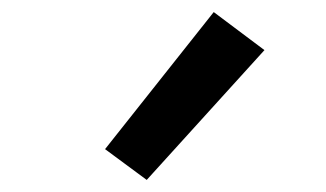

<svg xmlns="http://www.w3.org/2000/svg" viewBox="-20 -832 540 318"><path d="M223 -534 154 -585 334 -812 418 -749Z"/></svg>

Font: Iosevka Curly Semibold
Style: Regular
Weight: 600
Monospace: yes
Designer: Belleve Invis
Foundry: Belleve Invis
Version: Version 22.1.2; ttfautohint (v1.8.4)